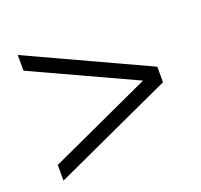

<svg xmlns="http://www.w3.org/2000/svg" viewBox="-86 -625 658 629"><g transform="rotate(-20 243.0 -310.0)"><path d="M34.7 -91.3V-146L391.6 -310.1L34.7 -474.6V-529.3L451.2 -336.9V-282.7Z"/></g></svg>

Font: Elstob 14pt SemiBold
Style: Regular
Weight: 600
Designer: Peter S. Baker
Version: Version 1.015